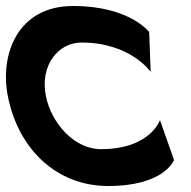

<svg xmlns="http://www.w3.org/2000/svg" viewBox="-63 -610 637 641"><path d="M-37 -290C-2 -110 128 11 298 11C487 11 518 -76 518 -76L471 -209C471 -209 439 -112 274 -112C185 -112 108 -199 90 -290C70 -393 132 -468 209 -468C373 -468 440 -370 440 -370L435 -503C435 -503 370 -590 181 -590C-4 -590 -64 -429 -37 -290Z"/></svg>

Font: Charger EcoBlack
Style: OpObl
Weight: 1000
Designer: Jasper
Foundry: Cannot Into Space Fonts
Version: Version 1.1